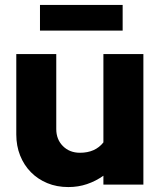

<svg xmlns="http://www.w3.org/2000/svg" viewBox="-20 -748 651 778"><path d="M46 0ZM208 -529V-225Q208 -183 235 -156Q262 -129 304 -129Q366 -129 399 -171V-529H561V0H399V-36Q368 -14 332.5 -2Q297 10 257 10Q210 10 171.5 -6Q133 -22 105 -50.5Q77 -79 61.5 -118Q46 -157 46 -203V-529ZM477 -728V-624H142V-728Z"/></svg>

Font: Rosa Sans Black
Style: Regular
Weight: 900
Designer: Pentagram / MCKL
Foundry: Pentagram / MCKL
Version: Version 1.005;September 16, 2019;FontCreator 11.5.0.2425 64-